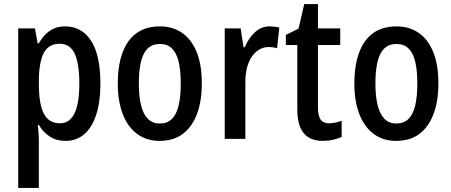

<svg xmlns="http://www.w3.org/2000/svg" viewBox="-20 -679 2207 939"><path d="M298 -550Q380 -550 425.5 -479.5Q471 -409 471 -270Q471 -181 450.5 -118Q430 -55 392 -22.5Q354 10 301 10Q256 10 223 -11.5Q190 -33 170 -68H165Q167 -48 168.5 -29Q170 -10 170 6V240H69V-540H151L164 -467H170Q185 -494 204 -512.5Q223 -531 246.5 -540.5Q270 -550 298 -550ZM272 -465Q219 -465 195 -421.5Q171 -378 170 -287V-268Q170 -170 194.5 -123Q219 -76 273 -76Q305 -76 326 -97.5Q347 -119 357.5 -162Q368 -205 368 -270Q368 -367 345.5 -416Q323 -465 272 -465Z M967 -270Q967 -185 943.5 -122Q920 -59 874.5 -24.5Q829 10 760 10Q696 10 650 -24.5Q604 -59 580 -122Q556 -185 556 -270Q556 -404 608 -477Q660 -550 762 -550Q825 -550 871 -518Q917 -486 942 -424Q967 -362 967 -270ZM659 -270Q659 -207 670 -163.5Q681 -120 703.5 -97.5Q726 -75 762 -75Q798 -75 820.5 -97Q843 -119 853.5 -162.5Q864 -206 864 -270Q864 -335 853.5 -378Q843 -421 820.5 -442.5Q798 -464 762 -464Q708 -464 683.5 -416Q659 -368 659 -270Z M1299 -550Q1310 -550 1322.5 -548.5Q1335 -547 1346 -544L1335 -443Q1326 -446 1315 -447.5Q1304 -449 1293 -449Q1262 -449 1236 -428.5Q1210 -408 1195 -370Q1180 -332 1180 -279V0H1079V-540H1157L1171 -448H1177Q1196 -493 1227 -521.5Q1258 -550 1299 -550Z M1589 -76Q1605 -76 1620.5 -79.5Q1636 -83 1651 -88V-9Q1632 -1 1609 4.5Q1586 10 1557 10Q1518 10 1490.5 -6Q1463 -22 1448.5 -56Q1434 -90 1434 -144V-459H1378V-508L1440 -539L1468 -659H1535V-540H1644V-459H1535V-151Q1535 -114 1547.5 -95Q1560 -76 1589 -76Z M2124 -270Q2124 -185 2100.5 -122Q2077 -59 2031.5 -24.5Q1986 10 1917 10Q1853 10 1807 -24.5Q1761 -59 1737 -122Q1713 -185 1713 -270Q1713 -404 1765 -477Q1817 -550 1919 -550Q1982 -550 2028 -518Q2074 -486 2099 -424Q2124 -362 2124 -270ZM1816 -270Q1816 -207 1827 -163.5Q1838 -120 1860.5 -97.5Q1883 -75 1919 -75Q1955 -75 1977.5 -97Q2000 -119 2010.5 -162.5Q2021 -206 2021 -270Q2021 -335 2010.5 -378Q2000 -421 1977.5 -442.5Q1955 -464 1919 -464Q1865 -464 1840.5 -416Q1816 -368 1816 -270Z"/></svg>

Font: Noto Sans Bengali Condensed Medium
Style: Regular
Weight: 500
Width: 3
Designer: Jelle Bosma - Monotype Design Team
Foundry: Monotype Imaging Inc.
Version: Version 2.003